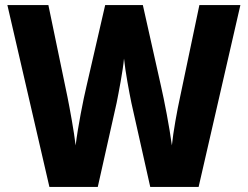

<svg xmlns="http://www.w3.org/2000/svg" viewBox="-20 -734 974 754"><path d="M924 -714H763L687 -352C676 -302 660 -215 655 -163C646 -232 625 -341 612 -397L541 -714H393L320 -397C307 -343 286 -236 277 -163C271 -216 254 -308 245 -353L170 -714H9L174 0H364L438 -330C446 -370 463 -458 467 -504C472 -453 488 -369 496 -330L570 0H760Z"/></svg>

Font: Noto Sans Myanmar UI SemiCondensed ExtraBold
Style: Regular
Weight: 800
Width: 4
Designer: Monotype Design Team
Foundry: Monotype Imaging Inc.
Version: Version 2.103